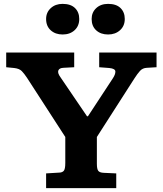

<svg xmlns="http://www.w3.org/2000/svg" viewBox="-20 -971 840 991"><path d="M218 0V-76L284 -80Q300 -80 308.5 -88.5Q317 -97 317 -130V-264L119 -570Q105 -591 92.5 -604Q80 -617 53 -620L12 -624V-700H363V-624L307 -621Q286 -620 281 -607Q276 -594 293 -571L429 -371H434L562 -566Q576 -587 575.5 -602Q575 -617 544 -620L492 -624V-700H788V-624L738 -621Q716 -620 702.5 -605Q689 -590 673 -565L480 -264V-126Q480 -99 487 -89.5Q494 -80 515 -79L580 -76V0ZM538 -793Q500 -793 476.5 -814.5Q453 -836 453 -873Q453 -907 476.5 -929Q500 -951 538 -951Q580 -951 602 -929.5Q624 -908 624 -873Q624 -837 599.5 -815Q575 -793 538 -793ZM303 -793Q266 -793 242 -814.5Q218 -836 218 -873Q218 -907 242 -929Q266 -951 303 -951Q345 -951 367 -929.5Q389 -908 389 -873Q389 -837 365 -815Q341 -793 303 -793Z"/></svg>

Font: Literata 7pt
Style: Bold
Weight: 700
Designer: Latin by Veronika Burian and Jose Scaglione. Greek by Irene Vlachou. Cyrillic by Vera Evstafieva.
Foundry: TypeTogether
Version: Version 3.002